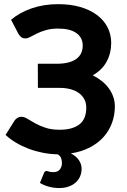

<svg xmlns="http://www.w3.org/2000/svg" viewBox="-20 -754 624 947"><path d="M34.5 -656.5Q77 -692.5 136.5 -713Q196 -733.5 267.5 -733.5Q327.5 -733.5 375.8 -719.5Q424 -705.5 458 -680.2Q492 -655 510.2 -619.8Q528.5 -584.5 528.5 -542Q528.5 -492 506.2 -450.5Q484 -409 437.5 -382.5Q461.5 -370.5 481.8 -354.5Q502 -338.5 516.2 -319Q530.5 -299.5 538.5 -277Q546.5 -254.5 546.5 -229.5Q546.5 -186 532.2 -147.2Q518 -108.5 490.2 -77.8Q462.5 -47 422 -26.2Q381.5 -5.5 329.5 2.5Q355 15.5 368.8 35.5Q382.5 55.5 382.5 78Q382.5 98.5 375 116Q367.5 133.5 353.2 146.2Q339 159 318.5 166.2Q298 173.5 272.5 173.5Q244 173.5 218.8 166.2Q193.5 159 177 148L197.5 98Q201 89.5 210 89.5Q212.5 89.5 215 90.2Q217.5 91 221 92.2Q224.5 93.5 229.8 94.2Q235 95 243.5 95Q265 95 275.2 81.8Q285.5 68.5 285.5 50.5Q285.5 38 281.5 26Q277.5 14 263.5 7Q226.5 6.5 190.2 -0.8Q154 -8 121 -20.5Q88 -33 59 -50.2Q30 -67.5 7.5 -88.5L52 -159.5Q57.5 -167.5 66.2 -172.8Q75 -178 85.5 -178Q99.5 -178 115.5 -168Q131.5 -158 153 -146Q174.5 -134 204 -124Q233.5 -114 274.5 -114Q336.5 -114 371 -140Q405.5 -166 405.5 -223.5Q405.5 -246.5 395.8 -264.8Q386 -283 368.5 -295.5Q351 -308 326 -314.5Q301 -321 271 -320.5H167L166.5 -439.5H259.5Q322 -439.5 355 -462.5Q388 -485.5 388 -529.5Q388 -568 357.2 -590.5Q326.5 -613 266.5 -613Q232 -613 206.5 -605.5Q181 -598 162.2 -588.8Q143.5 -579.5 129.8 -572Q116 -564.5 105 -564.5Q93.5 -564.5 86 -569.8Q78.5 -575 71.5 -586Z"/></svg>

Font: Lato 2
Style: Regular
Weight: 800
Designer: Lukasz Dziedzic with Adam Twardoch and Botio Nikoltchev
Foundry: tyPoland Lukasz Dziedzic
Version: Version 2.015; 2015-08-06; http://www.latofonts.com/